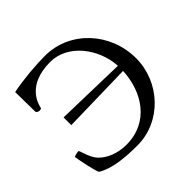

<svg xmlns="http://www.w3.org/2000/svg" viewBox="-165 -811 978 978"><g transform="rotate(-45 323.5 -322.0)"><path d="M28.3 -178.7C28.3 -168 53.7 -42 62.5 -37.1C118.2 -2.9 205.1 5.9 294.9 5.9C467.8 5.9 604.5 -141.6 604.5 -313.5C604.5 -497.1 464.8 -650.4 284.2 -650.4C219.7 -650.4 125 -642.6 46.9 -627C46.9 -627 48.8 -496.1 48.8 -485.4C48.8 -476.6 60.5 -471.7 69.3 -471.7C75.2 -471.7 80.1 -473.6 82 -476.6C87.9 -506.8 118.2 -609.4 281.2 -609.4C408.2 -609.4 503.9 -482.4 511.7 -351.6L129.9 -361.3V-305.7L511.7 -314.5C504.9 -169.9 420.9 -36.1 257.8 -36.1C192.4 -36.1 139.6 -60.5 108.4 -92.8C77.1 -126 68.4 -186.5 61.5 -186.5C46.9 -186.5 28.3 -178.7 28.3 -178.7Z"/></g></svg>

Font: Crimson
Style: Roman
Weight: 400
Version: Version 0.2